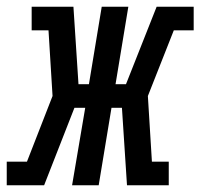

<svg xmlns="http://www.w3.org/2000/svg" viewBox="-60 -550 595 570"><path d="M-40 0V-70H20L96 -265L84 -460H34V-530H158L173 -300H204L242 -530H321L283 -300H314L405 -530H515V-460H456L379 -265L391 -70H441V0H317L302 -230H271L233 0H154L193 -230H161L71 0Z"/></svg>

Font: Iosevka Slab Oblique
Style: Regular
Weight: 400
Italic angle: -9°
Monospace: yes
Designer: Belleve Invis
Foundry: Belleve Invis
Version: Version 11.1.1; ttfautohint (v1.8.3)